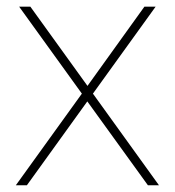

<svg xmlns="http://www.w3.org/2000/svg" viewBox="-20 -548 518 568"><path d="M69.8 -528.3 238.8 -293.9 407.2 -528.3H440.4L254.9 -271L450.2 0H417.5L238.3 -248L59.6 0H26.9L222.2 -271L36.6 -528.3Z"/></svg>

Font: Vazirmatn UI Thin
Style: Regular
Weight: 100
Designer: Saber Rastikerdar
Foundry: Saber Rastikerdar
Version: Version 33.003